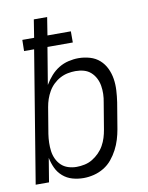

<svg xmlns="http://www.w3.org/2000/svg" viewBox="-84 -796 668 865"><g transform="rotate(-10 250.0 -363.5)"><path d="M229 8Q202 8 177.5 1Q153 -6 134 -22.5Q115 -39 104.5 -61.5Q94 -84 89 -109L71 0H10L109 -602H63L64 -653H118L131 -735H192L179 -653H286V-602H170L142 -433Q155 -455 171.5 -473.5Q188 -492 208.5 -504.5Q229 -517 252.5 -522.5Q276 -528 298 -528Q325 -528 350.5 -520.5Q376 -513 394.5 -496.5Q413 -480 424 -457Q435 -434 439 -408.5Q443 -383 441.5 -356Q440 -329 436 -302L416 -182Q412 -159 405 -136Q398 -113 386.5 -91Q375 -69 359 -49.5Q343 -30 321.5 -17Q300 -4 276 2Q252 8 229 8ZM206 -47Q224 -47 243 -51Q262 -55 278.5 -65Q295 -75 309 -89Q323 -103 332.5 -120Q342 -137 347.5 -155Q353 -173 356 -191L376 -311Q380 -331 380.5 -350Q381 -369 378 -387.5Q375 -406 366.5 -422.5Q358 -439 344.5 -451Q331 -463 313 -468Q295 -473 275 -473Q258 -473 240 -469.5Q222 -466 205 -457Q188 -448 174 -434.5Q160 -421 150.5 -404.5Q141 -388 135 -370.5Q129 -353 126 -335L106 -215Q103 -195 102.5 -175.5Q102 -156 104.5 -137Q107 -118 115 -101Q123 -84 136 -71.5Q149 -59 167.5 -53Q186 -47 206 -47Z"/></g></svg>

Font: Iosevka Light Oblique
Style: Regular
Weight: 300
Italic angle: -9°
Monospace: yes
Designer: Belleve Invis
Foundry: Belleve Invis
Version: Version 32.5.0; ttfautohint (v1.8.4)